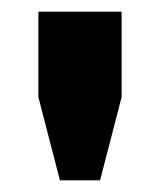

<svg xmlns="http://www.w3.org/2000/svg" viewBox="-20 -708 275 330"><path d="M83 -398 46 -541V-688H189V-541L152 -398Z"/></svg>

Font: Archivo Condensed Black
Style: Regular
Weight: 900
Width: 3
Designer: Hector Gatti
Foundry: Omnibus-Type
Version: Version 2.001